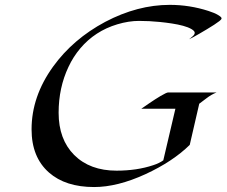

<svg xmlns="http://www.w3.org/2000/svg" viewBox="-20 -751 932 790"><path d="M837.4 -706.1Q863.3 -697.8 877.4 -689.2Q891.6 -680.7 891.6 -675.8Q891.6 -670.9 882.8 -664.3Q874 -657.7 860.8 -648.9Q847.7 -640.1 831.3 -630.6Q814.9 -621.1 800.3 -612.3Q769 -594.2 757.8 -589.4Q759.8 -591.3 763.9 -594.2Q768.1 -597.2 771.5 -600.6Q781.2 -608.4 781.2 -616Q781.2 -623.5 767.8 -631.3Q754.4 -639.2 733.6 -644.8Q712.9 -650.4 687.5 -654.3Q662.1 -658.2 637.7 -660.6Q594.2 -665 552 -665Q509.8 -665 463.1 -651.1Q416.5 -637.2 378.4 -612.3Q340.3 -587.4 310.8 -552.5Q281.2 -517.6 261.7 -475.6Q221.2 -390.1 221.2 -287.1Q221.2 -177.7 285.2 -113.3Q350.1 -48.8 459.5 -48.8Q543 -48.8 610.4 -71.3Q634.8 -79.1 651.9 -91.3L701.7 -303.7H561.5Q565.9 -306.6 574.7 -312.7Q583.5 -318.8 594.5 -326.4Q605.5 -334 617.7 -341.8Q629.9 -349.6 640.6 -356Q665.5 -370.6 671.9 -370.6H871.1Q849.6 -362.3 828.6 -345.9Q807.6 -329.6 799.8 -324.2L760.7 -154.8Q690.4 -85.9 578.1 -34.2Q462.9 18.6 367.2 18.6Q249.5 18.6 181.6 -41Q109.9 -104 109.9 -218.8Q109.9 -354 198.2 -476.6Q280.3 -590.3 413.1 -661.1Q545.9 -731 678.7 -731Q759.8 -731 837.4 -706.1Z"/></svg>

Font: Fondamento
Style: Italic
Weight: 400
Italic angle: -12°
Version: Version 1.000